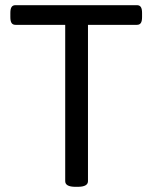

<svg xmlns="http://www.w3.org/2000/svg" viewBox="-20 -720 589 742"><path d="M509 -700H40C26 -700 20 -691 20 -670V-654C20 -633 26 -624 40 -624H232V-20C232 -6 244 2 272 2H280C308 2 320 -6 320 -20V-624H509C523 -624 529 -633 529 -654V-670C529 -691 523 -700 509 -700Z"/></svg>

Font: Asap
Style: Regular
Weight: 400
Designer: Pablo Cosgaya
Foundry: Pablo Cosgaya
Version: Version 1.007;PS 001.007;hotconv 1.0.70;makeotf.lib2.5.58329